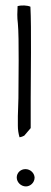

<svg xmlns="http://www.w3.org/2000/svg" viewBox="-20 -679 183 688"><path d="M40 -43C40 -26 55 -11 73 -11C88 -11 104 -24 104 -43C103 -59 89 -73 71 -73C54 -73 40 -60 40 -43ZM43 -657C42 -635 41 -618 44 -595C49 -544 46 -379 46 -327C46 -306 44 -282 44 -263V-229C44 -214 46 -201 50 -187C56 -188 62 -190 67 -193L90 -220V-327C90 -401 93 -580 89 -655C78 -660 57 -661 43 -657Z"/></svg>

Font: SolarCharger
Style: 150
Weight: 100
Designer: Mew Too
Foundry: Cannot Into Space Fonts/KineticPlasma Fonts
Version: Version 1.100